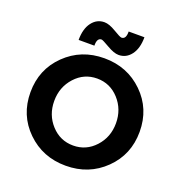

<svg xmlns="http://www.w3.org/2000/svg" viewBox="-161 -1068 1148 1213"><g transform="rotate(20 413.0 -461.0)"><path d="M621 -353.5Q621 -447 561 -513Q501 -579 413.5 -579Q326 -579 266 -513Q206 -447 206 -353.5Q206 -260 266 -194.5Q326 -129 413.5 -129Q501 -129 561 -194.5Q621 -260 621 -353.5ZM674 -96.5Q568 7 413 7Q258 7 152 -96.5Q46 -200 46 -354Q46 -508 152 -611.5Q258 -715 413 -715Q568 -715 674 -611.5Q780 -508 780 -354Q780 -200 674 -96.5ZM355 -820Q324 -820 325 -768H219Q219 -843 251.5 -886Q284 -929 335 -929Q367 -929 412.5 -901.5Q458 -874 468 -874Q499 -874 498 -926H604Q604 -851 571.5 -808Q539 -765 488 -765Q457 -765 410 -792.5Q363 -820 355 -820Z"/></g></svg>

Font: Montserrat Alternates
Style: Bold
Weight: 700
Version: Version 2.001